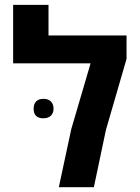

<svg xmlns="http://www.w3.org/2000/svg" viewBox="-20 -780 584 800"><path d="M225.1 0 276.9 -241.7 357.4 -516.1H34.7V-759.8H182.1V-632.3H507.3V-534.7L421.4 -238.8L371.1 0ZM160.6 -287.1Q120.1 -287.1 120.1 -327.1Q120.1 -347.2 130.9 -357.7Q141.6 -368.2 161.1 -368.2Q181.2 -368.2 192.1 -357.2Q203.1 -346.2 203.1 -327.1Q203.1 -308.6 191.9 -297.9Q180.7 -287.1 160.6 -287.1Z"/></svg>

Font: Wonky
Style: Regular
Weight: 400
Designer: Monotype Design Team
Foundry: Monotype Imaging Inc.
Version: Version 3.000